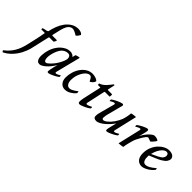

<svg xmlns="http://www.w3.org/2000/svg" viewBox="-91 -1653 2815 2815"><g transform="rotate(45 1316.5 -246.0)"><path d="M131 -351Q132 -359 133 -364Q134 -369 126 -369H59Q57 -384 58 -389.5Q59 -395 61 -395Q65 -397 76.5 -400.5Q88 -404 100 -406Q114 -409 130 -412Q138 -414 145 -419Q152 -424 152 -425Q164 -484 186.5 -543.5Q209 -603 244.5 -651Q280 -699 329 -729.5Q378 -760 442 -760Q463 -760 489.5 -751.5Q516 -743 528 -722Q523 -713 511 -693.5Q499 -674 479 -660Q470 -666 454.5 -675.5Q439 -685 420.5 -692.5Q402 -700 382.5 -702.5Q363 -705 346 -696Q315 -681 295.5 -646.5Q276 -612 263 -557L234 -432Q230 -419 244 -419H336Q336 -412 330 -396Q324 -380 313 -369H230Q222 -369 220 -364Q218 -359 216 -351L152 -72Q151 -68 145.5 -48Q140 -28 128.5 1Q117 30 98.5 65.5Q80 101 52.5 137.5Q25 174 -12.5 208Q-50 242 -100 268Q-108 268 -113 261L-119 251Q-122 242 -115 238Q-75 208 -46 175Q-17 142 4.5 105.5Q26 69 41 29.5Q56 -10 67 -54Q71 -71 80 -109.5Q89 -148 99 -193Q109 -238 118 -281Q127 -324 131 -351Z M597 -170Q588 -151 566.5 -120Q545 -89 517 -60Q489 -31 457.5 -9.5Q426 12 398 12Q372 12 357 -3.5Q342 -19 335.5 -44Q329 -69 330 -100Q331 -131 336.5 -162.5Q342 -194 351 -222.5Q360 -251 369 -270Q382 -298 403 -328.5Q424 -359 452 -384Q480 -409 514.5 -425.5Q549 -442 590 -442Q619 -442 639 -430.5Q659 -419 668 -405L682 -458Q696 -464 715 -468.5Q734 -473 753 -473L655 -84Q653 -76 655.5 -69.5Q658 -63 667 -63Q681 -63 700.5 -73Q720 -83 738 -94Q742 -90 742 -78Q742 -70 741 -67Q740 -64 738 -61Q724 -50 704 -38.5Q684 -27 662.5 -16.5Q641 -6 620 2Q599 10 583 12Q577 12 569 8.5Q561 5 563 -9Q563 -13 564 -23Q565 -33 568.5 -51.5Q572 -70 579 -99Q586 -128 597 -170ZM637 -334Q639 -360 626 -380Q613 -400 584 -400Q563 -400 542.5 -393Q522 -386 500 -369Q481 -354 464.5 -326Q448 -298 436 -265Q424 -232 417 -197.5Q410 -163 411 -135Q412 -107 421 -89Q430 -71 449 -71Q461 -71 478 -83.5Q495 -96 511.5 -113Q528 -130 542.5 -147.5Q557 -165 564 -175Q575 -190 586.5 -209.5Q598 -229 608 -249Q618 -269 625.5 -288.5Q633 -308 636 -325Z M1037 -400Q1011 -400 987.5 -382Q964 -364 945 -335.5Q926 -307 912.5 -272.5Q899 -238 894 -206Q891 -187 890 -160Q889 -133 895 -108.5Q901 -84 917 -66.5Q933 -49 963 -49Q982 -49 1003 -59Q1024 -69 1042 -81Q1060 -93 1072.5 -103Q1085 -113 1085 -113Q1087 -113 1089 -108Q1091 -103 1091 -93Q1091 -89 1091 -84.5Q1091 -80 1090 -77Q1060 -40 1016 -14Q972 12 924 12Q873 12 841 -26Q809 -64 809 -125Q809 -181 826 -237.5Q843 -294 875 -339.5Q907 -385 952.5 -413.5Q998 -442 1055 -442Q1073 -442 1092 -438Q1111 -434 1126.5 -428Q1142 -422 1153 -414Q1164 -406 1166 -398Q1163 -381 1144.5 -359.5Q1126 -338 1102 -328Q1096 -335 1091 -347.5Q1086 -360 1079 -371.5Q1072 -383 1062 -391.5Q1052 -400 1037 -400Z M1296 -81Q1295 -74 1298 -68.5Q1301 -63 1309 -63Q1323 -63 1345.5 -72.5Q1368 -82 1389 -92Q1393 -88 1393 -76Q1393 -68 1392 -65Q1391 -62 1389 -59Q1376 -49 1354.5 -36.5Q1333 -24 1309.5 -13.5Q1286 -3 1265 4.5Q1244 12 1232 12Q1205 12 1203.5 -14.5Q1202 -41 1211 -88L1272 -362Q1274 -370 1274 -375Q1274 -380 1264 -380H1224Q1219 -385 1219 -396Q1219 -407 1221 -409Q1246 -416 1268 -431Q1290 -446 1309.5 -465.5Q1329 -485 1346.5 -507.5Q1364 -530 1380 -551H1391Q1398 -551 1397 -545L1375 -443Q1371 -430 1385 -430H1466Q1468 -427 1468.5 -420.5Q1469 -414 1468.5 -406.5Q1468 -399 1467 -391.5Q1466 -384 1464 -380H1372Q1364 -380 1361 -375Q1358 -370 1356 -356Z M1811 -170Q1795 -147 1767.5 -115.5Q1740 -84 1707.5 -55.5Q1675 -27 1640.5 -7.5Q1606 12 1575 12Q1549 12 1534 0.5Q1519 -11 1519 -40Q1519 -60 1525 -88.5Q1531 -117 1537 -136Q1540 -145 1548 -175.5Q1556 -206 1565.5 -241.5Q1575 -277 1583.5 -307.5Q1592 -338 1594 -347Q1595 -354 1592.5 -360Q1590 -366 1582 -366Q1568 -366 1548.5 -356Q1529 -346 1511 -335Q1507 -339 1507 -351Q1507 -359 1508 -362Q1509 -365 1511 -368Q1524 -378 1545.5 -390.5Q1567 -403 1590 -413.5Q1613 -424 1635 -432Q1657 -440 1673 -442Q1679 -442 1687 -436.5Q1695 -431 1693 -420L1628 -170Q1626 -161 1621.5 -138.5Q1617 -116 1617 -99Q1617 -70 1642 -70Q1654 -70 1671 -79Q1688 -88 1706 -103.5Q1724 -119 1742.5 -139.5Q1761 -160 1777 -183Q1792 -205 1808 -234.5Q1824 -264 1832 -286Q1836 -297 1840.5 -314.5Q1845 -332 1849.5 -351.5Q1854 -371 1857 -391.5Q1860 -412 1861 -429Q1866 -432 1879 -434.5Q1892 -437 1906.5 -438.5Q1921 -440 1933.5 -441Q1946 -442 1950 -442L1867 -84Q1865 -76 1867.5 -69.5Q1870 -63 1879 -63Q1893 -63 1912.5 -73Q1932 -83 1950 -94Q1954 -90 1954 -78Q1954 -70 1953 -67Q1952 -64 1950 -61Q1936 -50 1916 -38.5Q1896 -27 1874.5 -16.5Q1853 -6 1832 2Q1811 10 1795 12Q1789 12 1782 8.5Q1775 5 1775 -9Q1775 -18 1779 -38Q1783 -58 1789 -81.5Q1795 -105 1801 -129Q1807 -153 1811 -170Z M2159 -143Q2157 -134 2152 -116.5Q2147 -99 2142 -79Q2137 -59 2133 -38.5Q2129 -18 2128 -2Q2123 1 2110 3.5Q2097 6 2083 7.5Q2069 9 2057 10Q2045 11 2041 11L2124 -345Q2126 -353 2123.5 -359.5Q2121 -366 2112 -366Q2098 -366 2078.5 -356Q2059 -346 2041 -335Q2037 -339 2037 -351Q2037 -359 2038 -362Q2039 -365 2041 -368Q2054 -378 2074 -390.5Q2094 -403 2115 -413.5Q2136 -424 2156.5 -432Q2177 -440 2193 -442Q2199 -442 2205.5 -438Q2212 -434 2213 -420Q2213 -414 2209 -394Q2205 -374 2199 -350.5Q2193 -327 2187.5 -305.5Q2182 -284 2179 -274Q2190 -299 2209.5 -328.5Q2229 -358 2252 -383Q2275 -408 2298.5 -425Q2322 -442 2340 -442Q2360 -442 2382 -436.5Q2404 -431 2418 -418Q2416 -409 2405.5 -394.5Q2395 -380 2383 -367Q2371 -354 2361.5 -345Q2352 -336 2351 -336L2293 -357H2287Q2277 -357 2258.5 -334Q2240 -311 2220 -278Q2200 -245 2182.5 -208Q2165 -171 2159 -143Z M2481 -177Q2480 -172 2480 -168Q2480 -164 2480 -160Q2479 -143 2480.5 -123Q2482 -103 2488.5 -85.5Q2495 -68 2507 -56Q2519 -44 2540 -44Q2572 -44 2607.5 -63.5Q2643 -83 2695 -127Q2698 -125 2699.5 -118.5Q2701 -112 2701 -107Q2701 -104 2700.5 -102Q2700 -100 2700 -98Q2684 -76 2661 -56Q2638 -36 2612.5 -21Q2587 -6 2561.5 3Q2536 12 2515 12Q2483 12 2460 -0.5Q2437 -13 2422.5 -33.5Q2408 -54 2401.5 -81Q2395 -108 2395 -137Q2395 -206 2418.5 -262.5Q2442 -319 2478.5 -358.5Q2515 -398 2558 -420Q2601 -442 2640 -442Q2672 -442 2693 -435Q2714 -428 2726 -417Q2738 -406 2743 -393.5Q2748 -381 2748 -369Q2748 -343 2729 -314.5Q2710 -286 2657 -255Q2628 -238 2584.5 -220Q2541 -202 2481 -177ZM2488 -215Q2518 -230 2549 -243.5Q2580 -257 2617 -279Q2646 -295 2657.5 -316.5Q2669 -338 2669 -354Q2669 -374 2659 -387Q2649 -400 2626 -400Q2612 -400 2593.5 -390Q2575 -380 2555.5 -358Q2536 -336 2518 -301Q2500 -266 2488 -215Z"/></g></svg>

Font: Lusitana
Style: Italic
Weight: 400
Italic angle: -12°
Designer: Ana Paula Megda
Foundry: Ana Paula Megda
Version: Version 1.000; ttfautohint (v1.1) -l 8 -r 50 -G 200 -x 14 -D